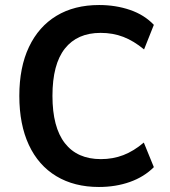

<svg xmlns="http://www.w3.org/2000/svg" viewBox="-20 -735 676 765"><path d="M374 10Q276 10 204.5 -33Q133 -76 95 -157.5Q57 -239 57 -353Q57 -467 95.5 -548Q134 -629 205 -672Q276 -715 375 -715Q441 -715 498 -695.5Q555 -676 593 -636L554 -538Q513 -572 471.5 -588Q430 -604 381 -604Q288 -604 238.5 -541.5Q189 -479 189 -353Q189 -228 238.5 -164.5Q288 -101 382 -101Q430 -101 471.5 -117Q513 -133 553 -167L593 -69Q554 -30 497.5 -10Q441 10 374 10Z"/></svg>

Font: Nunito Sans 10pt SemiCondensed
Style: Bold
Weight: 700
Width: 4
Designer: Vernon Adams
Foundry: Vernon Adams
Version: Version 3.101;gftools[0.9.27]